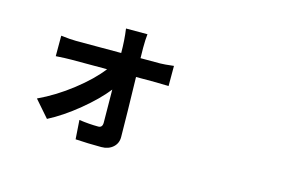

<svg xmlns="http://www.w3.org/2000/svg" viewBox="-90 -829 1680 1115"><g transform="rotate(15 750.0 -271.0)"><path d="M553.7 -477.5Q553.7 -553.7 543.9 -622.1H672.9Q668.9 -589.8 668.9 -539.1L669.9 -477.5H788.1Q810.5 -477.5 869.1 -484.4V-363.3Q822.3 -365.2 793 -365.2H672.9Q678.7 -138.7 679.7 -7.8Q680.7 31.2 653.3 55.7Q626 80.1 583 80.1Q502.9 80.1 427.7 75.2L419.9 -39.1Q481.4 -30.3 535.2 -30.3Q560.5 -30.3 560.5 -60.5Q560.5 -106.4 558.6 -258.8Q504.9 -190.4 414.1 -115.7Q323.2 -41 236.3 3.9L149.4 -95.7Q252 -143.6 348.1 -218.8Q444.3 -293.9 499 -365.2H285.2Q250 -365.2 191.4 -361.3V-484.4Q248 -477.5 282.2 -477.5Z"/></g></svg>

Font: Bpmf Zihi Sans Bold
Style: Bold
Weight: 700
Foundry: But Ko
Version: Version 1.320